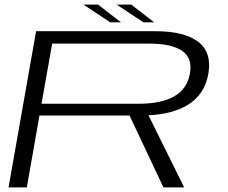

<svg xmlns="http://www.w3.org/2000/svg" viewBox="-20 -810 985 830"><path d="M17 0 136 -675H654.5Q775.5 -675 835.8 -630Q896 -585 881 -493.5Q866 -401 790 -355.5Q724 -316.5 622 -311.5L776 0H686.5L540 -310.5H150.5L96 0ZM159.5 -361.5H579Q677.5 -361.5 733.2 -393.5Q789 -425.5 801 -492Q813 -558 767.8 -589.8Q722.5 -621.5 624.5 -621.5H205.5ZM600 -713.5 484.5 -790H547.5L646.5 -713.5ZM456.5 -713.5 341 -790H404L503 -713.5Z"/></svg>

Font: Anybody UltraExpanded Light
Style: Italic
Weight: 300
Width: 9
Italic angle: -10°
Designer: Tyler Finck
Foundry: Etcetera Type Company
Version: Version 1.010; ttfautohint (v1.8.3) -l 8 -r 50 -G 200 -x 14 